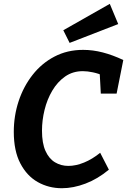

<svg xmlns="http://www.w3.org/2000/svg" viewBox="-20 -979 669 1011"><path d="M305.9 12.1Q236.7 12.1 179.2 -20.1Q121.8 -52.3 87.2 -118.4Q52.6 -184.5 52.6 -284.7Q52.6 -368.8 78.1 -446.2Q103.6 -523.5 151.4 -584.5Q199.1 -645.5 266.5 -680.9Q333.9 -716.4 418.1 -716.4Q468.6 -716.4 521 -702.9Q573.4 -689.3 629.2 -663L594 -486H510.8L504.7 -600.3L529.2 -578.7Q498.7 -591.9 469.4 -598.1Q440.2 -604.3 416.2 -604.3Q363.3 -604.3 323 -576.2Q282.7 -548 255.4 -501.8Q228.1 -455.6 214.6 -400.4Q201.1 -345.1 201.1 -290.9Q201.1 -224.7 219.6 -184Q238 -143.3 269.5 -124.4Q301 -105.4 339.9 -105.4Q379.3 -105.4 422.7 -123.1Q466 -140.8 507.5 -174.5L553.3 -85.5Q494.2 -36.5 430.1 -12.2Q366 12.1 305.9 12.1ZM346.6 -753.1 313.3 -819.7 558.1 -958.7 602.5 -852.3Z"/></svg>

Font: Bitter Thin
Style: Italic
Weight: 100
Italic angle: -9°
Designer: Sol Matas, and Bitter project Authors
Foundry: Sol Matas
Version: Version 2.002